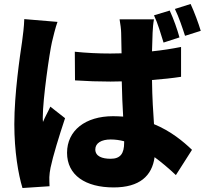

<svg xmlns="http://www.w3.org/2000/svg" viewBox="-20 -875 1040 965"><path d="M269 -765 102 -779C101 -741 95 -696 91 -666C80 -592 52 -404 52 -251C52 -115 72 2 93 70L229 61C228 44 228 26 228 15C228 5 231 -18 234 -32C246 -90 277 -191 307 -281L233 -339C220 -310 208 -291 196 -262C195 -266 195 -282 195 -285C195 -378 229 -611 241 -663C245 -681 260 -742 269 -765ZM833 -822 754 -798C774 -756 788 -705 802 -661L882 -687C872 -725 852 -781 833 -822ZM938 -855 859 -830C879 -789 896 -738 910 -695L989 -720C978 -757 957 -814 938 -855ZM604 -165V-158C604 -103 585 -77 536 -77C494 -77 459 -89 459 -124C459 -156 490 -174 536 -174C559 -174 581 -171 604 -165ZM754 -778H581C585 -757 589 -724 589 -709L591 -607L534 -606C474 -606 414 -609 356 -615L357 -471C416 -467 476 -465 535 -465L592 -466C593 -403 596 -342 599 -289C582 -290 566 -291 548 -291C409 -291 317 -219 317 -107C317 6 410 67 551 67C682 67 744 9 757 -85C791 -60 827 -30 864 5L945 -122C901 -164 839 -216 754 -251C750 -310 745 -382 744 -473C795 -477 845 -482 890 -489V-639C844 -630 795 -622 744 -617L747 -711C748 -733 750 -759 754 -778Z"/></svg>

Font: Noto Sans HK Black
Style: Regular
Weight: 900
Designer: Ryoko NISHIZUKA 西塚涼子 (kana, bopomofo & ideographs); Paul D. Hunt (Latin, Greek & Cyrillic); Sandoll Communications 산돌커뮤니
Foundry: Adobe
Version: Version 2.004;hotconv 1.0.118;makeotfexe 2.5.65603